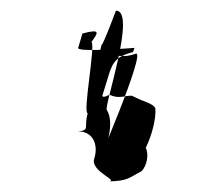

<svg xmlns="http://www.w3.org/2000/svg" viewBox="-20 -361 416 361"><path d="M127 -271 135 -298C172 -308 163 -298 152 -282C160 -276 135 -148 145 -148C137 -122 150 -116 127 -114C154 -114 166 -90 157 -62C150 -38 208 -20 182 -20C221 -20 224 -28 246 -39C257 -50 260 -72 254 -83C266 -107 274 -140 272 -158C265 -168 253 -168 228 -181C217 -182 203 -174 186 -183C186 -183 170 -174 173 -183L182 -212C190 -238 193 -254 230 -263L233 -271C233 -271 124 -262 127 -271ZM171 -277C168 -266 166 -258 179 -258C214 -255 217 -254 235 -260C257 -269 155 -32 160 -47C179 -75 197 -128 181 -154C174 -158 238 -341 198 -341C198 -341 173 -274 171 -277Z"/></svg>

Font: Zinc
Style: Obl
Weight: 400
Version: Version 1